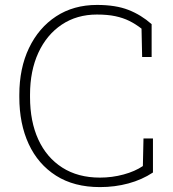

<svg xmlns="http://www.w3.org/2000/svg" viewBox="-20 -741 695 771"><path d="M381.3 10.3Q277.3 10.3 205.1 -35.6Q132.8 -81.5 95.2 -162.8Q57.6 -244.1 57.6 -351.1V-359.9Q57.6 -466.8 96.4 -548.1Q135.3 -629.4 205.3 -675.3Q275.4 -721.2 369.6 -721.2Q444.8 -721.2 495.8 -701.2Q546.9 -681.2 588.9 -644V-512.2H550.8L548.3 -626Q524.4 -644.5 499.3 -657Q474.1 -669.4 443.1 -676Q412.1 -682.6 369.1 -682.6Q288.6 -682.6 228 -642.1Q167.5 -601.6 134 -529.1Q100.6 -456.5 100.6 -360.8V-351.1Q100.6 -253.4 133.8 -180.9Q167 -108.4 230 -68.1Q293 -27.8 381.3 -27.8Q430.2 -27.8 476.1 -40.3Q522 -52.7 553.7 -74.2L556.2 -185.1H594.2V-48.3Q549.8 -19 495.6 -4.4Q441.4 10.3 381.3 10.3Z"/></svg>

Font: Roboto Slab ExtraLight
Style: Regular
Weight: 250
Designer: Google
Version: Version 2.000; ttfautohint (v1.8.1.43-b0c9)